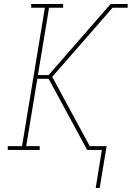

<svg xmlns="http://www.w3.org/2000/svg" viewBox="-20 -755 663 967"><path d="M462 192 493 0H419L225 -358H168L112 -19H180V0H19V-19H91L206 -716H137V-735H298V-716H227L171 -377H225L251 -407L292 -454L537 -735H623V-716H547L243 -368L432 -19H517L482 192Z"/></svg>

Font: Iosevka Curly Slab ThEx
Style: Italic
Weight: 100
Width: 7
Italic angle: -9°
Monospace: yes
Designer: Belleve Invis
Foundry: Belleve Invis
Version: Version 11.1.0; ttfautohint (v1.8.3)